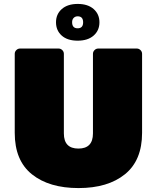

<svg xmlns="http://www.w3.org/2000/svg" viewBox="-20 -947 798 977"><path d="M480 -700H676Q687 -700 695 -692Q703 -684 703 -673V-271Q703 -131 616 -60.5Q529 10 379.5 10Q230 10 142.5 -60Q55 -130 55 -271V-673Q55 -684 63 -692Q71 -700 82 -700H278Q289 -700 297 -692Q305 -684 305 -673V-268Q305 -191 379 -191Q453 -191 453 -268V-673Q453 -684 461 -692Q469 -700 480 -700ZM456.5 -766Q427 -740 375 -740Q323 -740 294 -766Q265 -792 265 -833.5Q265 -875 294.5 -901Q324 -927 375.5 -927Q427 -927 456.5 -901Q486 -875 486 -833.5Q486 -792 456.5 -766ZM375 -864Q363 -864 355 -856Q347 -848 347 -834Q347 -803 375 -803Q403 -803 403 -833.5Q403 -864 375 -864Z"/></svg>

Font: Rubik One
Style: Regular
Weight: 400
Designer: Hubert and Fischer with Elvire Volk Leonovitch
Foundry: Hubert and Fischer with Elvire Volk Leonovitch
Version: Version 1.001